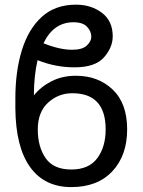

<svg xmlns="http://www.w3.org/2000/svg" viewBox="-20 -780 602 811"><path d="M281.2 10.3Q168 10.3 107.2 -74.2Q46.4 -158.7 44.9 -321.8V-365.2Q44.9 -478.5 72.3 -567.6Q99.6 -656.7 156.2 -708.5Q212.9 -760.3 300.8 -760.3Q365.2 -760.3 410.6 -725.8Q456.1 -691.4 456.1 -627Q456.1 -579.1 418.9 -537.4Q381.8 -495.6 294.9 -495.6Q213.9 -495.6 138.7 -525.9Q123.5 -461.4 123 -377Q152.8 -414.1 198 -437Q243.2 -460 300.3 -460Q395 -460 456.1 -401.6Q517.1 -343.3 517.1 -233.4Q517.1 -123.5 454.6 -56.6Q392.1 10.3 281.2 10.3ZM290 -686Q206.5 -686 163.6 -597.2Q231.9 -569.8 284.7 -569.8Q328.1 -569.8 346.9 -587.9Q365.7 -606 365.7 -624.5Q365.7 -647.5 347.9 -666.7Q330.1 -686 290 -686ZM285.2 -386.2Q226.6 -386.2 183.1 -346.4Q139.6 -306.6 139.6 -233.4Q139.6 -159.7 172.9 -111.8Q206.1 -64 281.2 -64Q355.5 -64 390.9 -111.8Q426.3 -159.7 426.3 -233.4Q426.3 -386.2 285.2 -386.2Z"/></svg>

Font: Roboto21382017
Style: Regular
Weight: 400
Designer: Christian Robertson
Foundry: Google
Version: Version 2.138; 2017